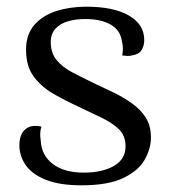

<svg xmlns="http://www.w3.org/2000/svg" viewBox="-20 -542 508 575"><path d="M224 13Q159 13 117.5 -3.5Q76 -20 57 -47.5Q38 -75 38 -108Q38 -125 44 -139Q50 -153 64.5 -160.5Q79 -168 104 -163Q101 -153 100.5 -143.5Q100 -134 102 -121Q104 -77 138 -51Q172 -25 231 -25Q286 -25 321 -45Q356 -65 356 -104Q356 -136 335.5 -155.5Q315 -175 283 -190Q251 -205 216 -222Q177 -240 141 -260.5Q105 -281 81.5 -312Q58 -343 58 -393Q58 -439 83 -467.5Q108 -496 149 -509Q190 -522 238 -522Q320 -522 366 -495.5Q412 -469 412 -422Q412 -405 404 -392Q396 -379 375 -376Q368 -374 361 -374.5Q354 -375 346 -376Q348 -386 348 -397.5Q348 -409 345 -418Q341 -451 312 -468Q283 -485 235 -485Q208 -485 184.5 -478.5Q161 -472 146.5 -456.5Q132 -441 132 -416Q132 -383 150 -361.5Q168 -340 198 -324.5Q228 -309 261 -293Q291 -279 321 -264.5Q351 -250 376.5 -231.5Q402 -213 417 -189Q432 -165 432 -130Q432 -97 413.5 -64Q395 -31 349.5 -9Q304 13 224 13Z"/></svg>

Font: Arima
Style: Regular
Weight: 400
Designer: Joana Correia and Natanael Gama
Foundry: NDISCOVER
Version: Version 1.101;gftools[0.9.23]